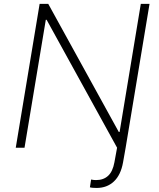

<svg xmlns="http://www.w3.org/2000/svg" viewBox="-20 -747 806 971"><path d="M59.7 0 180.4 -727.3H224.1L580.6 -79.9H584.9L692.1 -727.3H736.2L615.4 0L602.3 74.2Q590.9 138.1 555.9 170.8Q521 203.5 468.8 203.5Q459.2 203.5 449.9 202.8Q440.7 202.1 434.7 200.3L440.7 160.9Q446.7 162.3 452.9 163Q459.2 163.7 465.9 163.7Q503.2 163.7 526.6 142.2Q550.1 120.7 558.6 73.9L572.1 0L215.9 -646.7H211.6L104 0Z"/></svg>

Font: Inter P Extra Light
Style: Italic
Weight: 200
Italic angle: 9.39999°
Designer: Rasmus Andersson
Foundry: rsms
Version: Version 3.018;git-588b23468